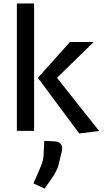

<svg xmlns="http://www.w3.org/2000/svg" viewBox="-20 -760 606 1115"><path d="M178 -740V0H78V-740ZM524 -516 311 -308 556 1 440 15 200 -308 386 -516ZM339 118 318 205Q310 237 256 311L239 335L174 305Q218 208 225 184.5Q232 161 233 144L237 58L298 61Q319 62 330 73.5Q341 85 341 98Q341 111 339 118Z"/></svg>

Font: Voces
Style: Regular
Weight: 400
Designer: Ana Paula Megda, Pablo Ugerman
Foundry: Ana Paula Megda, Pablo Ugerman
Version: Version 1.003